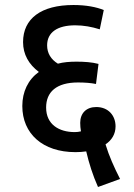

<svg xmlns="http://www.w3.org/2000/svg" viewBox="-20 -652 533 766"><path d="M371 94 459 62C435 15 415 -30 401 -76C426 -93 441 -117 441 -148C441 -190 413 -225 364 -225C324 -225 300 -200 300 -162C300 -151 301 -139 303 -128C295 -126 286 -125 278 -125C216 -125 164 -155 164 -223C164 -285 205 -323 291 -323C319 -323 343 -321 363 -317L373 -397C347 -404 316 -406 285 -406C258 -406 233 -404 211 -398C183 -415 168 -440 168 -471C168 -523 209 -551 280 -551C314 -551 346 -545 378 -535L394 -612C364 -624 324 -632 273 -632C144 -632 72 -578 72 -484C72 -435 95 -395 135 -365C92 -334 69 -286 69 -229C69 -119 150 -45 281 -45C296 -45 310 -46 324 -48C335 -1 350 47 371 94Z"/></svg>

Font: Noto Sans Devanagari SemiCondensed Medium
Style: Regular
Weight: 500
Width: 4
Designer: Jelle Bosma - Monotype Design Team
Foundry: Monotype Imaging Inc.
Version: Version 2.004